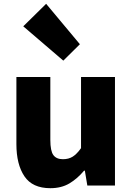

<svg xmlns="http://www.w3.org/2000/svg" viewBox="-20 -973 694 1007"><path d="M244 14Q150 14 108 -48.5Q66 -111 66 -217V-569H244V-239Q244 -181 260 -159.5Q276 -138 310 -138Q340 -138 361.5 -151.5Q383 -165 405 -196V-569H583V0H438L425 -78H421Q386 -36 344 -11Q302 14 244 14ZM312 -655 102 -835 222 -953 399 -741Z"/></svg>

Font: Noto Sans HK Thin Black
Style: Regular
Weight: 900
Version: Version 2.004-H2;hotconv 1.0.118;makeotfexe 2.5.65603